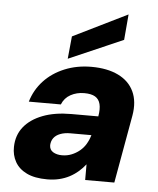

<svg xmlns="http://www.w3.org/2000/svg" viewBox="-54 -808 712 866"><g transform="rotate(5 302.0 -374.5)"><path d="M192 12Q135 12 99 -5.5Q63 -23 46 -53.5Q29 -84 30 -121Q31 -174 61 -211.5Q91 -249 145.5 -270Q200 -291 275 -291H397Q403 -325 397.5 -347Q392 -369 374.5 -379.5Q357 -390 325 -390Q291 -390 263.5 -375Q236 -360 224 -330H79Q95 -384 132.5 -424.5Q170 -465 225.5 -488Q281 -511 347 -511Q419 -511 468.5 -487Q518 -463 539.5 -417.5Q561 -372 550 -308L495 0H363V-71Q349 -53 331 -37.5Q313 -22 292 -11Q271 0 246 6Q221 12 192 12ZM249 -102Q272 -102 292 -110Q312 -118 328.5 -131.5Q345 -145 356 -163.5Q367 -182 373 -203L374 -204H277Q252 -204 232.5 -196.5Q213 -189 203 -175.5Q193 -162 192 -143Q192 -122 208.5 -112Q225 -102 249 -102ZM237 -538 247 -640 493 -761 483 -645Z"/></g></svg>

Font: DM Sans 20pt Black
Style: Italic
Weight: 900
Italic angle: -10°
Version: Version 4.004;gftools[0.9.30]